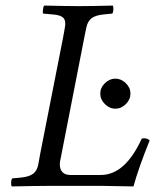

<svg xmlns="http://www.w3.org/2000/svg" viewBox="-20 -667 559 689"><path d="M341.8 -39.1Q429.2 -39.1 488.8 -169.9Q506.8 -173.3 517.1 -163.1Q476.6 -63 459 2Q371.1 0 345.2 0H160.2Q113.8 0 22 2Q19 -4.9 20 -14.4Q21 -23.9 23.9 -26.9Q28.8 -27.3 39.6 -28.3Q50.3 -29.3 55.2 -29.8Q85 -32.7 99.1 -43.7Q113.3 -54.7 117.2 -76.2Q118.2 -82.5 120.6 -94.7Q123 -106.9 124 -113.8L206.1 -530.8Q207 -537.1 209.5 -549.6Q211.9 -562 212.9 -568.8Q217.3 -591.8 207.5 -602.5Q197.8 -613.3 168.9 -615.2Q163.6 -615.7 151.9 -616.7Q140.1 -617.7 134.8 -618.2Q132.8 -622.1 134.3 -632.8Q135.7 -643.6 138.2 -647Q226.1 -645 265.1 -645Q304.7 -645 384.8 -647Q387.7 -640.1 386.7 -630.6Q385.7 -621.1 382.8 -618.2Q377.9 -617.7 367.4 -616.7Q356.9 -615.7 352.1 -615.2Q322.3 -612.3 308.3 -601.3Q294.4 -590.3 290 -568.8Q288.6 -563 286.1 -550.3Q283.7 -537.6 282.2 -530.8L195.8 -88.9Q194.8 -84 194.8 -76.2Q194.8 -58.6 204.6 -48.8Q214.4 -39.1 231.9 -39.1ZM356.4 -293.5Q339.8 -310.1 339.8 -331.1Q339.8 -352.1 356.4 -368.4Q373 -384.8 394 -384.8Q415 -384.8 431.6 -368.4Q448.2 -352.1 448.2 -331.1Q448.2 -310.1 431.6 -293.5Q415 -276.9 394 -276.9Q373 -276.9 356.4 -293.5Z"/></svg>

Font: Common Serif
Style: Italic
Weight: 400
Italic angle: -12°
Designer: Philipp H. Poll, Khaled Hosny
Foundry: Stefan Peev, Context Ltd.
Version: Version 1.026